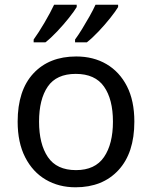

<svg xmlns="http://www.w3.org/2000/svg" viewBox="-20 -786 645 816"><path d="M551 -269Q551 -136 483.5 -63Q416 10 301 10Q230 10 174.5 -22.5Q119 -55 87 -117.5Q55 -180 55 -269Q55 -402 122 -474Q189 -546 304 -546Q377 -546 432.5 -513.5Q488 -481 519.5 -419.5Q551 -358 551 -269ZM146 -269Q146 -174 183.5 -118.5Q221 -63 303 -63Q384 -63 422 -118.5Q460 -174 460 -269Q460 -364 422 -418Q384 -472 302 -472Q220 -472 183 -418Q146 -364 146 -269ZM482 -756Q472 -739 449 -710Q426 -681 399 -652.5Q372 -624 349 -606H299V-618Q313 -637 329 -663Q345 -689 360.5 -716.5Q376 -744 386 -766H482ZM306 -756Q296 -739 273 -710Q250 -681 223 -652.5Q196 -624 173 -606H123V-618Q144 -647 169 -689.5Q194 -732 210 -766H306Z"/></svg>

Font: Noto Sans Rejang
Style: Regular
Weight: 400
Designer: Monotype Design Team
Foundry: Monotype Imaging Inc.
Version: Version 2.001; ttfautohint (v1.8.4.7-5d5b)